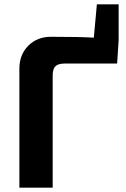

<svg xmlns="http://www.w3.org/2000/svg" viewBox="-20 -862 578 882"><path d="M525 -676 518 -570H276Q247 -570 234.5 -557.5Q222 -545 222 -515V0H69V-546Q69 -611 110 -652Q151 -693 214 -693Q347 -693 411 -689L425 -842H525Z"/></svg>

Font: Exo 2.0
Style: Bold
Weight: 700
Designer: Natanael Gama
Version: Version 1.001;PS 001.001;hotconv 1.0.70;makeotf.lib2.5.58329